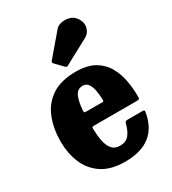

<svg xmlns="http://www.w3.org/2000/svg" viewBox="-198 -914 931 1037"><g transform="rotate(-30 267.5 -395.0)"><path d="M25 -250Q25 -330 50.5 -395.2Q76 -460.5 133 -499Q190 -537.5 283.5 -537.5Q354.5 -537.5 398.8 -512Q443 -486.5 467 -444.5Q491 -402.5 500 -352.5Q509 -302.5 509 -253Q509 -242 506 -238.8Q503 -235.5 491.5 -235.5H224Q214 -235.5 212.5 -232.5Q211 -229.5 211.5 -220.5Q212.5 -179.5 219.2 -145.8Q226 -112 243.2 -91.5Q260.5 -71 292.5 -71Q330.5 -71 349.8 -95Q369 -119 379.5 -161Q381 -167 384.5 -170Q388 -173 396.5 -173H489Q499 -173 501 -170.8Q503 -168.5 502 -160.5Q473 17.5 275 17.5Q184 17.5 129 -20.2Q74 -58 49.5 -119Q25 -180 25 -250ZM227 -322.5H321.5Q331.5 -322.5 333.2 -324Q335 -325.5 335 -334.5Q334.5 -363.5 329.5 -390.8Q324.5 -418 312.5 -435.5Q300.5 -453 279 -453Q243.5 -453 229.8 -419.2Q216 -385.5 213.5 -339Q213 -329 214 -325.8Q215 -322.5 227 -322.5ZM248 -589.5 202.5 -636.5Q194 -645.5 202.5 -654L314.5 -785.5Q327.5 -801 350.8 -806Q374 -811 397.8 -805Q421.5 -799 435.5 -781Q460.5 -749 453.5 -717Q446.5 -685 418.5 -670L264.5 -587Q255.5 -581.5 248 -589.5Z"/></g></svg>

Font: Besley* Narrow Heavy
Style: Regular
Weight: 800
Width: 4
Designer: Owen Earl
Foundry: indestructible type*
Version: Version 3.000; ttfautohint (v1.8.3)